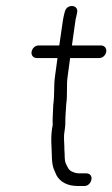

<svg xmlns="http://www.w3.org/2000/svg" viewBox="-20 -636 373 638"><path d="M85 -464C83 -452 91 -443 103 -443H171L163 -384C158 -351 162 -322 157 -288C156 -272 156 -257 155 -242C154 -230 157 -223 153 -209C150 -188 150 -169 151 -152C153 -123 150 -91 161 -69C165 -61 164 -61 168 -53C180 -32 203 -18 238 -18H261C285 -18 296 -60 266 -60H243C234 -60 228 -62 221 -65C208 -70 205 -80 199 -92C193 -105 196 -121 194 -138C194 -161 192 -168 193 -189C194 -200 198 -219 197 -230C197 -249 199 -269 200 -289C205 -323 200 -352 205 -384L213 -443H309C321 -443 331 -452 333 -464C335 -476 327 -485 315 -485H219L231 -570C231 -573 233 -578 234 -583L236 -593C243 -621 203 -624 196 -599L193 -588C191 -580 190 -573 189 -568L177 -485H109C97 -485 87 -476 85 -464Z"/></svg>

Font: PolanStronk
Style: Ita
Weight: 500
Version: Version 1.0